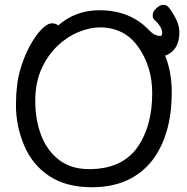

<svg xmlns="http://www.w3.org/2000/svg" viewBox="-20 -762 785 806"><path d="M354 -52Q495 -52 560 -148Q619 -236 619 -371Q619 -481 561 -564Q503 -647 399 -647Q357 -647 309.5 -627.5Q262 -608 221 -569Q180 -530 154 -472.5Q128 -415 128 -338Q128 -260 152.5 -195Q177 -130 227.5 -91Q278 -52 354 -52ZM366 24Q257 24 186 -23.5Q115 -71 81 -152.5Q47 -234 47 -320Q47 -405 63.5 -464Q80 -523 104.5 -568Q129 -613 154 -638.5Q179 -664 198 -664Q216 -664 224 -655Q297 -719 397 -719Q527 -719 606 -635L617 -625Q633 -611 655 -611Q659 -611 661 -623Q661 -650 625 -682Q621 -688 621 -697Q621 -701 623.5 -710Q626 -719 640 -730.5Q654 -742 666 -742Q682 -742 692 -726Q733 -670 733 -628Q733 -564 693 -538Q680 -529 673 -529Q701 -460 701 -375Q701 -198 621 -91Q532 24 366 24Z"/></svg>

Font: LXGW WenKai Lite Medium
Style: Regular
Weight: 500
Designer: LXGW / Fontworks Inc.
Foundry: LXGW / Fontworks Inc.
Version: Version 1.511; March 25, 2025